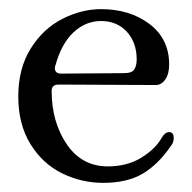

<svg xmlns="http://www.w3.org/2000/svg" viewBox="-20 -400 420 420"><path d="M201 -380Q264 -380 307 -347.5Q350 -315 350 -259Q350 -238 341.5 -226Q333 -214 321 -214L108 -215Q93 -215 93 -201Q93 -133 126 -84.5Q159 -36 216 -36Q258 -36 289 -55Q320 -74 334 -99Q341 -111 350 -111Q360 -111 360 -98Q360 -88 354 -81Q326 -40 292 -20Q258 0 206 0Q158 0 115.5 -21Q73 -42 46.5 -85Q20 -128 20 -189Q20 -250 47 -293.5Q74 -337 116 -358.5Q158 -380 201 -380ZM100 -251Q100 -239 114 -239L251 -240Q269 -240 274 -248.5Q279 -257 279 -270Q279 -307 257.5 -330.5Q236 -354 201 -354Q167 -354 140.5 -329Q114 -304 101 -256Q100 -254 100 -251Z"/></svg>

Font: Hina Mincho
Style: Regular
Weight: 400
Designer: satsuyako
Foundry: satsuyako
Version: Version 1.100